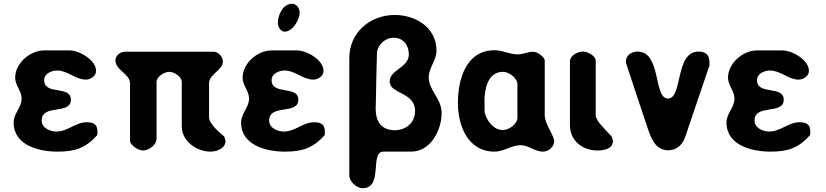

<svg xmlns="http://www.w3.org/2000/svg" viewBox="-20 -793 4357 1013"><path d="M52 -146C52 -25 188 7 283 7C375 7 431 -11 493 -80C494 -83 494 -97 494 -100C494 -137 473 -148 437 -148C379 -148 337 -99 278 -99C245 -99 200 -117 200 -157C200 -247 354 -185 354 -267C354 -344 213 -289 213 -370C213 -405 252 -421 282 -421C337 -421 378 -373 433 -373C458 -373 487 -392 487 -419C487 -477 398 -527 347 -527H213C138 -527 60 -459 60 -383C60 -342 94 -314 94 -273C94 -225 52 -196 52 -146Z M873 -414C899 -414 939 -389 939 -360V-127C939 -46 1020 7 1091 7C1124 7 1170 -10 1170 -50C1170 -51 1169 -53 1169 -53C1169 -56 1164 -70 1163 -73C1155 -80 1083 -136 1083 -173V-353C1083 -403 1156 -421 1156 -470C1156 -492 1132 -520 1109 -520H636C613 -520 589 -497 589 -475C589 -422 666 -404 666 -353V-53C666 -24 712 1 736 1C764 1 806 -28 806 -60V-360C806 -389 847 -414 873 -414Z M1252 -146C1252 -25 1388 7 1483 7C1575 7 1631 -11 1693 -80C1694 -83 1694 -97 1694 -100C1694 -137 1673 -148 1637 -148C1579 -148 1537 -99 1478 -99C1445 -99 1400 -117 1400 -157C1400 -247 1554 -185 1554 -267C1554 -344 1413 -289 1413 -370C1413 -405 1452 -421 1482 -421C1537 -421 1578 -373 1633 -373C1658 -373 1687 -392 1687 -419C1687 -477 1598 -527 1547 -527H1413C1338 -527 1260 -459 1260 -383C1260 -342 1294 -314 1294 -273C1294 -225 1252 -196 1252 -146ZM1446 -673C1446 -653 1459 -626 1482 -626C1524 -626 1561 -689 1561 -726C1561 -748 1546 -773 1520 -773C1472 -773 1446 -712 1446 -673Z M2063 -714C1933 -714 1823 -622 1823 -487V133C1823 165 1862 200 1893 200C2004 200 1929 7 2003 7H2149C2254 7 2310 -109 2310 -196C2310 -275 2242 -315 2242 -385C2242 -436 2283 -474 2283 -526C2283 -647 2174 -714 2063 -714ZM1962 -220C1962 -227 1963 -251 1963 -253C1963 -293 1968 -480 1969 -520C1977 -561 2015 -594 2056 -594C2108 -594 2137 -555 2137 -506C2137 -435 2036 -426 2036 -363C2036 -296 2170 -309 2170 -207C2170 -145 2121 -106 2063 -106C1992 -106 1962 -152 1962 -220Z M2396 -249C2396 -129 2449 7 2589 7C2640 7 2678 -27 2727 -27C2769 -27 2802 7 2844 7C2875 7 2904 -18 2904 -50V-53C2893 -96 2854 -141 2854 -187V-473C2854 -493 2814 -520 2794 -520C2765 -520 2739 -506 2711 -506C2669 -506 2632 -528 2590 -528C2438 -528 2396 -374 2396 -249ZM2537 -200C2537 -208 2536 -248 2536 -257C2536 -318 2551 -414 2634 -414C2665 -414 2710 -382 2710 -347V-173C2710 -138 2665 -107 2634 -107C2583 -107 2548 -156 2537 -200Z M3057 -521C3029 -521 2987 -502 2987 -467V-133C2987 -48 3056 1 3132 1C3163 1 3214 -6 3214 -50C3214 -51 3213 -53 3213 -53C3213 -56 3208 -70 3207 -73C3196 -84 3149 -135 3140 -147C3135 -153 3123 -176 3123 -180V-473C3123 -499 3079 -521 3057 -521Z M3283 -460C3299 -409 3379 -171 3396 -120C3415 -65 3437 0 3506 0C3552 0 3582 -31 3596 -73L3723 -447V-465C3723 -501 3705 -521 3666 -521C3539 -521 3584 -273 3504 -273C3427 -273 3470 -521 3344 -521C3312 -521 3282 -502 3282 -467C3282 -466 3283 -461 3283 -460Z M3813 -146C3813 -25 3949 7 4044 7C4136 7 4192 -11 4254 -80C4255 -83 4255 -97 4255 -100C4255 -137 4234 -148 4198 -148C4140 -148 4098 -99 4039 -99C4006 -99 3961 -117 3961 -157C3961 -247 4115 -185 4115 -267C4115 -344 3974 -289 3974 -370C3974 -405 4013 -421 4043 -421C4098 -421 4139 -373 4194 -373C4219 -373 4248 -392 4248 -419C4248 -477 4159 -527 4108 -527H3974C3899 -527 3821 -459 3821 -383C3821 -342 3855 -314 3855 -273C3855 -225 3813 -196 3813 -146Z"/></svg>

Font: Asimov Print
Style: Regular
Weight: 500
Designer: Google
Version: Version 2.000980: 2014